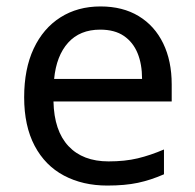

<svg xmlns="http://www.w3.org/2000/svg" viewBox="-20 -566 604 596"><path d="M292 -546Q361 -546 410.5 -516Q460 -486 486.5 -431.5Q513 -377 513 -304V-251H146Q148 -160 192.5 -112.5Q237 -65 317 -65Q368 -65 407.5 -74.5Q447 -84 489 -102V-25Q448 -7 408 1.5Q368 10 313 10Q237 10 178.5 -21Q120 -52 87.5 -113.5Q55 -175 55 -264Q55 -352 84.5 -415Q114 -478 167.5 -512Q221 -546 292 -546ZM291 -474Q228 -474 191.5 -433.5Q155 -393 148 -321H421Q421 -367 407 -401Q393 -435 364.5 -454.5Q336 -474 291 -474Z"/></svg>

Font: lsinhala05
Style: Book
Weight: 400
Designer: Jelle Bosma - Monotype Design Team
Foundry: Monotype Imaging Inc.
Version: Version 2.003